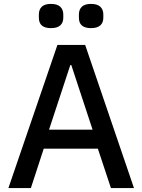

<svg xmlns="http://www.w3.org/2000/svg" viewBox="-20 -963 729 983"><path d="M179 -872V-889Q179 -914 194 -928.5Q209 -943 241 -943Q273 -943 288.5 -928.5Q304 -914 304 -889V-872Q304 -847 288.5 -833Q273 -819 241 -819Q179 -819 179 -872ZM384 -872V-889Q384 -914 399 -928.5Q414 -943 446 -943Q478 -943 493.5 -928.5Q509 -914 509 -889V-872Q509 -847 493.5 -833Q478 -819 446 -819Q384 -819 384 -872ZM138 0H23L274 -733H416L666 0H548L481 -202H204ZM340 -630 231 -299H454L345 -630Z"/></svg>

Font: IBM Plex Sans JP Medm
Style: Regular
Weight: 500
Designer: Mike Abbink; Paul van der Laan; Pieter van Rosmalen; Wujin Sim; Yejin Wi; Jinhee Kim; Boomi Park; Yona Kim; Kichan Ma
Foundry: Sandoll Inc.
Version: Version 1.002